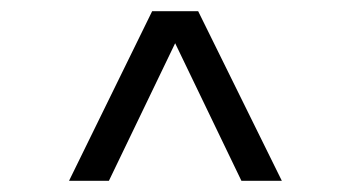

<svg xmlns="http://www.w3.org/2000/svg" viewBox="-20 -638 624 342"><path d="M482 -316H410L292 -561L174 -316H103L251 -618H333Z"/></svg>

Font: Fauna One
Style: Regular
Weight: 400
Version: Version 1.001